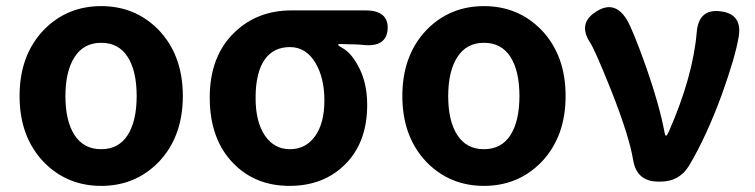

<svg xmlns="http://www.w3.org/2000/svg" viewBox="-20 -594 2471 628"><path d="M124 -63Q44 -146 44 -280Q44 -414 124 -497Q200 -574 311 -574Q422 -574 498 -497Q578 -414 578 -280Q578 -146 498 -63Q422 14 311 14Q200 14 124 -63ZM224 -152Q254 -106 311 -106Q368 -106 397.5 -152Q427 -198 427 -280Q427 -362 397.5 -408Q368 -454 311 -454Q254 -454 224 -407.5Q194 -361 194 -279.5Q194 -198 224 -152Z M743 -60Q666 -139 666 -275Q666 -411 748 -489Q822 -560 934 -560H1175Q1251 -560 1248 -499Q1244 -439 1168 -447Q1155 -449 1091 -450Q1086 -450 1086 -447.5Q1086 -445 1100 -437Q1131 -420 1156 -369.5Q1181 -319 1181 -251Q1181 -129 1110 -57.5Q1039 14 927 14Q815 14 743 -60ZM1012 -388Q981 -440 928.5 -440Q876 -440 847 -401Q816 -358 816 -274Q816 -195 846.5 -150.5Q877 -106 928.5 -106Q980 -106 1010.5 -148.5Q1041 -191 1041 -265Q1041 -339 1012 -388Z M1376 -63Q1296 -146 1296 -280Q1296 -414 1376 -497Q1452 -574 1563 -574Q1674 -574 1750 -497Q1830 -414 1830 -280Q1830 -146 1750 -63Q1674 14 1563 14Q1452 14 1376 -63ZM1476 -152Q1506 -106 1563 -106Q1620 -106 1649.5 -152Q1679 -198 1679 -280Q1679 -362 1649.5 -408Q1620 -454 1563 -454Q1506 -454 1476 -407.5Q1446 -361 1446 -279.5Q1446 -198 1476 -152Z M2133 0Q2063 0 2051 -70Q2038 -149 1980 -296Q1926 -431 1910 -455Q1869 -518 1930 -556Q1990 -595 2030 -530Q2050 -497 2095 -370Q2137 -250 2154 -159Q2156 -150 2158.5 -150Q2161 -150 2167 -162Q2247 -344 2259 -490Q2266 -566 2337 -557Q2409 -548 2396 -473Q2385 -407 2340 -282Q2291 -149 2235 -54Q2203 0 2141 0Z"/></svg>

Font: Resource Han Rounded JP
Style: Bold
Weight: 700
Designer: Cyano Hao (round all glyphs); Ryoko NISHIZUKA 西塚涼子 (kana, bopomofo & ideographs); Paul D. Hunt (Latin, Greek & Cyrillic)
Foundry: Cyano Hao
Version: 0.990